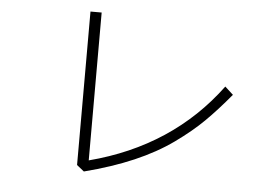

<svg xmlns="http://www.w3.org/2000/svg" viewBox="-48 -717 1095 768"><g transform="rotate(5 500.0 -333.0)"><path d="M285.2 -37.1V-653.3H330.1V-59.6Q659.2 -145.5 848.6 -401.4L881.8 -371.1Q828.1 -306.6 781.2 -260.3Q734.4 -213.9 667 -165.5Q599.6 -117.2 512.2 -79.6Q424.8 -42 314.5 -13.7Z"/></g></svg>

Font: Gothic A1 ExtraLight
Style: Regular
Weight: 275
Designer: HanYang I&C Co.,Ltd.
Foundry: HanYang I&C Co.,Ltd.
Version: Version 2.50